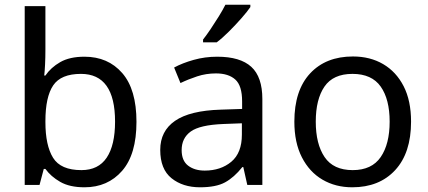

<svg xmlns="http://www.w3.org/2000/svg" viewBox="-20 -786 1821 816"><path d="M173 -575Q173 -541 171.5 -511.5Q170 -482 168 -465H173Q196 -499 236 -522Q276 -545 339 -545Q439 -545 499.5 -475.5Q560 -406 560 -268Q560 -130 499 -60Q438 10 339 10Q276 10 236 -13Q196 -36 173 -68H166L148 0H85V-760H173ZM324 -472Q239 -472 206 -423Q173 -374 173 -271V-267Q173 -168 205.5 -115.5Q238 -63 326 -63Q398 -63 433.5 -116Q469 -169 469 -269Q469 -472 324 -472Z M903 -545Q1001 -545 1048 -502Q1095 -459 1095 -365V0H1031L1014 -76H1010Q975 -32 936.5 -11Q898 10 830 10Q757 10 709 -28.5Q661 -67 661 -149Q661 -229 724 -272.5Q787 -316 918 -320L1009 -323V-355Q1009 -422 980 -448Q951 -474 898 -474Q856 -474 818 -461.5Q780 -449 747 -433L720 -499Q755 -518 803 -531.5Q851 -545 903 -545ZM929 -259Q829 -255 790.5 -227Q752 -199 752 -148Q752 -103 779.5 -82Q807 -61 850 -61Q918 -61 963 -98.5Q1008 -136 1008 -214V-262ZM1044 -756Q1032 -738 1007 -709.5Q982 -681 953.5 -652.5Q925 -624 901 -606H843V-618Q858 -637 875.5 -663Q893 -689 910 -716.5Q927 -744 938 -766H1044Z M1727 -269Q1727 -136 1659.5 -63Q1592 10 1477 10Q1406 10 1350.5 -22.5Q1295 -55 1263 -117.5Q1231 -180 1231 -269Q1231 -402 1298 -474Q1365 -546 1480 -546Q1553 -546 1608.5 -513.5Q1664 -481 1695.5 -419.5Q1727 -358 1727 -269ZM1322 -269Q1322 -174 1359.5 -118.5Q1397 -63 1479 -63Q1560 -63 1598 -118.5Q1636 -174 1636 -269Q1636 -364 1598 -418Q1560 -472 1478 -472Q1396 -472 1359 -418Q1322 -364 1322 -269Z"/></svg>

Font: Noto Sans Syriac Eastern
Style: Regular
Weight: 400
Designer: Patrick Giasson and the Monotype Design Team
Foundry: Monotype Imaging Inc.
Version: Version 3.001; ttfautohint (v1.8.4.7-5d5b)